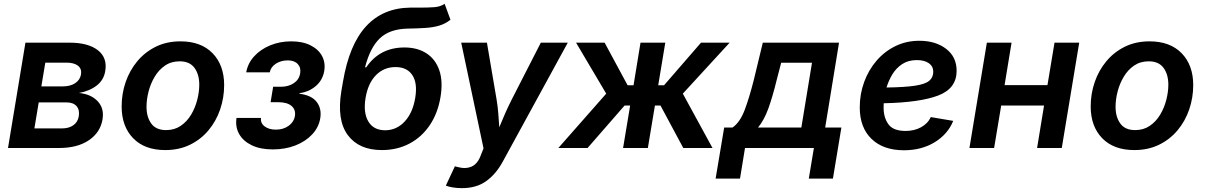

<svg xmlns="http://www.w3.org/2000/svg" viewBox="-20 -767 6243 995"><path d="M21.5 0 111.8 -545.9H340.3Q437 -545.9 487.1 -506.8Q537.1 -467.8 525.4 -398.9Q518.1 -352.5 481.4 -324Q444.8 -295.4 389.2 -285.2Q451.7 -279.3 486.3 -242.2Q521 -205.1 511.2 -147.9Q500 -80.6 440.7 -40.3Q381.3 0 285.6 0ZM158.2 -101.6H302.2Q337.4 -101.6 360.4 -118.2Q383.3 -134.8 388.2 -164.1Q393.6 -197.8 376.7 -217Q359.9 -236.3 324.7 -236.3H180.7ZM194.3 -319.3H305.2Q344.7 -319.3 369.9 -336.2Q395 -353 399.9 -381.8Q404.3 -410.6 384 -426.5Q363.8 -442.4 323.7 -442.4H214.8Z M836.4 10.7Q729.5 10.7 669.9 -50.8Q610.4 -112.3 610.4 -215.3Q610.4 -281.2 631.1 -341.6Q651.9 -401.9 691.4 -449.5Q731 -497.1 787.4 -524.9Q843.8 -552.7 915 -552.7Q1022 -552.7 1081.8 -491Q1141.6 -429.2 1141.6 -326.2Q1141.6 -260.3 1120.8 -199.7Q1100.1 -139.2 1060.5 -91.8Q1021 -44.4 964.4 -16.8Q907.7 10.7 836.4 10.7ZM840.8 -92.8Q884.3 -92.8 916.7 -115Q949.2 -137.2 970.5 -172.9Q991.7 -208.5 1002.2 -249.8Q1012.7 -291 1012.7 -328.1Q1012.7 -381.3 987.8 -415.3Q962.9 -449.2 911.1 -449.2Q867.2 -449.2 835 -427Q802.7 -404.8 781.5 -369.1Q760.3 -333.5 749.8 -292.5Q739.3 -251.5 739.3 -213.4Q739.3 -160.6 763.9 -126.7Q788.6 -92.8 840.8 -92.8Z M1393.6 7.3Q1329.1 7.3 1284.7 -14.2Q1240.2 -35.6 1219.5 -72.3Q1198.7 -108.9 1205.6 -155.8H1332.5Q1329.1 -128.9 1351.3 -112.1Q1373.5 -95.2 1409.7 -95.2Q1448.7 -95.2 1476.1 -115.2Q1503.4 -135.3 1508.3 -165Q1513.7 -198.2 1491 -217.8Q1468.3 -237.3 1422.9 -237.3H1382.3L1395.5 -317.4H1436Q1474.6 -317.4 1502.4 -335.9Q1530.3 -354.5 1535.6 -387.2Q1540.5 -416.5 1522.9 -435.3Q1505.4 -454.1 1471.2 -454.1Q1437 -454.1 1410.2 -437.3Q1383.3 -420.4 1377.9 -392.1H1255.9Q1264.2 -439 1297.1 -475.1Q1330.1 -511.2 1380.1 -532Q1430.2 -552.7 1489.3 -552.7Q1548.3 -552.7 1589.1 -532.2Q1629.9 -511.7 1648.7 -477.1Q1667.5 -442.4 1660.2 -398.4Q1651.9 -351.1 1616.2 -320.8Q1580.6 -290.5 1532.2 -284.2L1531.7 -281.2Q1594.7 -273.4 1621.3 -238.5Q1647.9 -203.6 1639.6 -153.8Q1631.8 -106.9 1597.9 -70.6Q1564 -34.2 1511.2 -13.4Q1458.5 7.3 1393.6 7.3Z M2284.2 -747.1 2314.5 -664.6Q2287.6 -643.6 2256.6 -634.3Q2225.6 -625 2185.5 -622.3Q2145.5 -619.6 2091.8 -618.7Q1999.5 -616.7 1948.7 -568.6Q1897.9 -520.5 1871.6 -418H1877.9Q1947.8 -521 2075.7 -521Q2143.1 -521 2189.9 -490.7Q2236.8 -460.4 2256.6 -402.8Q2276.4 -345.2 2262.7 -263.2Q2248.5 -179.2 2206.8 -117.7Q2165 -56.2 2101.6 -22.7Q2038.1 10.7 1959 10.7Q1839.8 10.7 1782.2 -67.1Q1724.6 -145 1749 -294.9L1757.3 -343.3Q1789.6 -535.6 1877 -630.6Q1964.4 -725.6 2105.5 -727.5Q2118.2 -727.5 2130.4 -727.5Q2142.6 -727.5 2153.3 -727.5Q2197.3 -727.5 2229.5 -729.7Q2261.7 -731.9 2284.2 -747.1ZM1976.1 -91.8Q2035.6 -92.3 2077.4 -137.5Q2119.1 -182.6 2131.8 -259.8Q2144.5 -335.9 2116.9 -377.7Q2089.4 -419.4 2029.8 -419.4Q1969.7 -419.4 1928.5 -377.7Q1887.2 -335.9 1874.5 -259.8Q1861.8 -183.1 1888.7 -137.7Q1915.5 -92.3 1976.1 -91.8Z M2290.5 194.8 2337.4 94.7 2351.6 98.6Q2394 109.9 2425 95.7Q2456.1 81.5 2472.2 36.1L2485.8 2L2370.1 -545.9H2503.4L2553.7 -250Q2559.6 -214.4 2562.3 -179Q2564.9 -143.6 2567.4 -107.4Q2582 -143.6 2597.7 -179Q2613.3 -214.4 2631.3 -250L2782.7 -545.9H2922.4L2585.9 69.8Q2550.8 134.8 2500 171.4Q2449.2 208 2374 208Q2347.7 208 2325.2 204.1Q2302.7 200.2 2290.5 194.8Z M2873.5 0 3121.6 -281.7 2965.3 -545.9H3113.3L3232.4 -325.2H3263.2L3299.3 -545.9H3427.7L3391.1 -325.2H3421.4L3612.8 -545.9H3761.2L3518.6 -281.7L3672.4 0H3521L3402.8 -220.2H3374L3337.4 0H3209L3245.6 -220.2H3216.8L3024.9 0Z M3688.5 158.7 3732.9 -106H3775.9Q3814.9 -132.8 3839.4 -197.8Q3863.8 -262.7 3886.7 -354L3933.1 -545.9H4328.1L4256.3 -106H4340.3L4296.4 158.7H4171.4L4197.8 0H3840.8L3814.9 158.7ZM3908.2 -106H4132.8L4188 -441.9H4028.3L4005.4 -354Q3984.4 -267.6 3962.2 -205.8Q3939.9 -144 3908.2 -106Z M4664.6 11.7Q4557.6 11.7 4496.6 -47.1Q4435.5 -106 4435.5 -210.4Q4435.5 -280.3 4458.5 -342.5Q4481.4 -404.8 4522.9 -452.9Q4564.5 -501 4620.8 -528.3Q4677.2 -555.7 4744.1 -555.7Q4828.6 -555.7 4883.1 -513.9Q4937.5 -472.2 4937.5 -399.9Q4937.5 -308.6 4842.5 -272.2Q4747.6 -235.8 4559.6 -231.9Q4559.1 -219.7 4559.1 -208.5Q4559.1 -157.7 4584 -123Q4608.9 -88.4 4673.3 -88.4Q4717.8 -88.4 4752.9 -107.4Q4788.1 -126.5 4803.7 -160.2L4919.9 -140.6Q4892.1 -71.8 4824 -30Q4755.9 11.7 4664.6 11.7ZM4574.2 -313.5Q4670.4 -314.9 4722.9 -323Q4775.4 -331.1 4795.9 -348.6Q4816.4 -366.2 4816.4 -395.5Q4816.4 -423.3 4793.5 -439.5Q4770.5 -455.6 4731 -455.6Q4687 -455.6 4655.8 -435.1Q4624.5 -414.6 4604.7 -382.1Q4585 -349.6 4574.2 -313.5Z M5222.2 -545.9 5186 -325.7H5408.2L5444.8 -545.9H5572.8L5482.4 0H5354.5L5390.6 -220.2H5168.5L5131.8 0H5003.9L5094.2 -545.9Z M5858.4 10.7Q5751.5 10.7 5691.9 -50.8Q5632.3 -112.3 5632.3 -215.3Q5632.3 -281.2 5653.1 -341.6Q5673.8 -401.9 5713.4 -449.5Q5752.9 -497.1 5809.3 -524.9Q5865.7 -552.7 5937 -552.7Q6043.9 -552.7 6103.8 -491Q6163.6 -429.2 6163.6 -326.2Q6163.6 -260.3 6142.8 -199.7Q6122.1 -139.2 6082.5 -91.8Q6043 -44.4 5986.3 -16.8Q5929.7 10.7 5858.4 10.7ZM5862.8 -92.8Q5906.2 -92.8 5938.7 -115Q5971.2 -137.2 5992.4 -172.9Q6013.7 -208.5 6024.2 -249.8Q6034.7 -291 6034.7 -328.1Q6034.7 -381.3 6009.8 -415.3Q5984.9 -449.2 5933.1 -449.2Q5889.2 -449.2 5856.9 -427Q5824.7 -404.8 5803.5 -369.1Q5782.2 -333.5 5771.7 -292.5Q5761.2 -251.5 5761.2 -213.4Q5761.2 -160.6 5785.9 -126.7Q5810.5 -92.8 5862.8 -92.8Z"/></svg>

Font: Inter Semi Bold
Style: Italic
Weight: 600
Italic angle: -9.39999°
Designer: Rasmus Andersson
Foundry: rsms
Version: Version 4.000;git-3c8e0fc